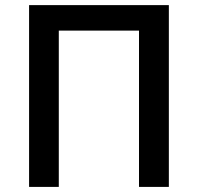

<svg xmlns="http://www.w3.org/2000/svg" viewBox="-20 -734 777 754"><path d="M94.2 0ZM643.1 0H525.9V-613.8H210.9V0H94.2V-713.9H643.1Z"/></svg>

Font: Open Sans Semibold
Style: Regular
Weight: 600
Foundry: Ascender Corporation
Version: Version 1.10; ttfautohint (v1.5.65-e2d9)